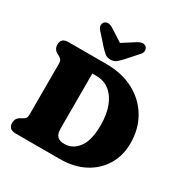

<svg xmlns="http://www.w3.org/2000/svg" viewBox="-208 -1106 1224 1273"><g transform="rotate(30 404.0 -470.0)"><path d="M33 -50Q33 -86.5 65 -103.5L80.5 -112Q93 -119 99.2 -128Q105.5 -137 105.5 -155V-545Q105.5 -563 99.2 -572Q93 -581 80.5 -588L65 -596.5Q33 -613.5 33 -650Q33 -700 88.5 -700H379.5Q499.5 -700 589.8 -652Q680 -604 730.2 -519.2Q780.5 -434.5 780.5 -324Q780.5 -230.5 736.8 -157.2Q693 -84 613.5 -42Q534 0 426 0H88.5Q33 0 33 -50ZM404.5 -101.5Q465 -101.5 507.2 -156.8Q549.5 -212 549.5 -329.5Q549.5 -410 527 -470.5Q504.5 -531 462.2 -564.8Q420 -598.5 360.5 -598.5H330V-178.5Q330 -137.5 347.5 -119.5Q365 -101.5 398.5 -101.5ZM468.5 -789Q448 -766.5 430.8 -752.5Q413.5 -738.5 387 -738.5Q360.5 -738.5 343.5 -752.5Q326.5 -766.5 306 -789L232.5 -871.5Q216.5 -889 217.8 -905.2Q219 -921.5 228 -930Q252 -951.5 292.5 -926.5L387 -866L482 -926.5Q522.5 -951.5 546.5 -930Q555.5 -921.5 556.8 -905.2Q558 -889 542 -871.5Z"/></g></svg>

Font: Fraunces 72pt S100 Black
Style: Regular
Weight: 900
Version: Version 1.000; ttfautohint (v1.8.3)